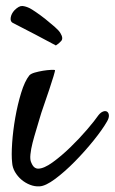

<svg xmlns="http://www.w3.org/2000/svg" viewBox="-20 -625 392 656"><path d="M80.1 -367.2Q85 -373 98.6 -377Q112.3 -380.9 127 -383.3Q141.6 -385.7 153.8 -386.2Q166 -386.7 168 -385.7Q168.9 -384.8 163.1 -365.2Q157.2 -345.7 148.4 -319.3Q139.6 -293 129.9 -265.1Q120.1 -237.3 115.2 -219.7Q110.4 -202.1 103.5 -180.2Q96.7 -158.2 91.3 -137.2Q85.9 -116.2 84 -97.7Q82 -79.1 86.9 -69.3Q91.8 -57.6 97.7 -53.2Q103.5 -48.8 110.4 -48.8Q129.9 -48.8 159.7 -70.3Q189.5 -91.8 220.2 -121.6Q251 -151.4 277.3 -182.1Q303.7 -212.9 316.4 -231.4Q324.2 -241.2 332.5 -244.1Q340.8 -247.1 346.2 -243.2Q351.6 -239.3 352.1 -230.5Q352.5 -221.7 345.7 -210Q330.1 -182.6 299.8 -145Q269.5 -107.4 235.4 -72.8Q201.2 -38.1 168.5 -13.7Q135.7 10.7 115.2 11.7Q98.6 12.7 82.5 6.3Q66.4 0 53.2 -11.2Q40 -22.5 31.2 -37.6Q22.5 -52.7 21.5 -69.3Q18.6 -93.8 21.5 -136.2Q24.4 -178.7 32.2 -223.1Q40 -267.6 52.2 -307.6Q64.5 -347.7 80.1 -367.2ZM82 -596.7Q87.9 -593.8 103 -583.5Q118.2 -573.2 134.8 -560.1Q151.4 -546.9 166.5 -533.7Q181.6 -520.5 186.5 -511.7Q197.3 -494.1 189 -484.9Q180.7 -475.6 170.9 -469.7Q128.9 -492.2 101.1 -506.8Q73.2 -521.5 55.7 -530.3Q35.2 -541 23.4 -546.9Q14.6 -551.8 16.6 -564.9Q18.6 -578.1 29.3 -589.8Q44.9 -605.5 56.6 -604.5Q68.4 -603.5 82 -596.7Z"/></svg>

Font: Satisfy
Style: Regular
Weight: 400
Designer: Font Diner, Inc
Foundry: Font Diner, Inc
Version: Version 1.001